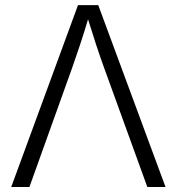

<svg xmlns="http://www.w3.org/2000/svg" viewBox="-20 -748 707 768"><path d="M24.9 0 292 -727.5H373L642.1 0H569.3L396.5 -476.6Q381.8 -516.6 364.5 -569.1Q347.2 -621.6 324.2 -695.8H339.8Q317.4 -620.6 299.8 -567.6Q282.2 -514.6 268.6 -476.6L97.7 0Z"/></svg>

Font: Inter 17pt Light
Style: Regular
Weight: 300
Version: Version 4.001;git-66647c0bb